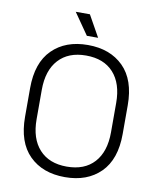

<svg xmlns="http://www.w3.org/2000/svg" viewBox="-96 -954 857 1042"><g transform="rotate(10 333.0 -433.0)"><path d="M333 14Q210 14 137 -58.5Q64 -131 64 -271V-429Q64 -569 137 -641.5Q210 -714 333 -714Q456 -714 529 -641.5Q602 -569 602 -429V-271Q602 -131 529 -58.5Q456 14 333 14ZM333 -44Q431 -44 484.5 -103Q538 -162 538 -269V-431Q538 -538 484.5 -597Q431 -656 333 -656Q236 -656 182 -597Q128 -538 128 -431V-269Q128 -162 182 -103Q236 -44 333 -44ZM318 -762 236 -880H314L380 -762Z"/></g></svg>

Font: Space Grotesk Light Light
Style: Regular
Weight: 300
Version: Version 2.000